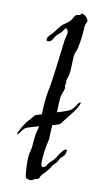

<svg xmlns="http://www.w3.org/2000/svg" viewBox="-85 -745 429 811"><g transform="rotate(10 130.0 -339.5)"><path d="M235 -128C223 -128 217 -116 212 -110C198 -94 204 -88 171 -60C166 -53 159 -38 150 -38C146 -38 140 -37 140 -58C140 -69 141 -84 143 -99C145 -120 151 -142 154 -158C155 -177 155 -200 157 -219C167 -222 176 -225 180 -226C188 -229 191 -230 201 -245C222 -274 251 -302 260 -333C258 -334 256 -334 254 -333C247 -331 237 -299 210 -290C205 -288 187 -282 167 -276C168 -298 168 -322 171 -344C173 -357 183 -372 183 -387C183 -392 180 -393 180 -395C180 -396 183 -397 183 -401C183 -405 183 -410 183 -412C182 -421 188 -429 190 -438C196 -468 193 -502 197 -530C199 -539 206 -550 208 -562C218 -609 217 -632 219 -653C220 -664 227 -672 227 -680C227 -681 217 -705 197 -705C193 -694 181 -698 175 -694C167 -688 163 -673 154 -665C144 -655 132 -649 125 -643C115 -633 105 -619 95 -606C87 -596 71 -585 71 -574C71 -570 71 -565 78 -565C93 -565 98 -581 103 -588C111 -600 119 -604 128 -613C134 -620 136 -630 146 -632C151 -626 153 -621 153 -614C153 -604 147 -592 146 -581C138 -518 130 -444 121 -388C117 -366 112 -343 110 -322C107 -300 107 -278 106 -257C94 -253 86 -250 84 -250C75 -247 71 -240 61 -227C60 -226 54 -221 52 -218C42 -206 17 -167 17 -156C17 -155 18 -155 19 -156C27 -159 38 -185 53 -190C58 -192 79 -198 103 -205C103 -204 103 -203 103 -202C101 -191 97 -182 95 -172C91 -148 91 -127 88 -106C84 -88 80 -81 80 -55C80 -28 82 16 88 21C89 22 104 26 106 26C112 26 124 18 125 17C127 16 135 16 139 14C142 12 145 1 150 -5C167 -22 175 -31 183 -44C189 -56 198 -62 205 -70C208 -76 211 -83 215 -88C219 -93 227 -97 230 -103C235 -111 236 -120 237 -128Z"/></g></svg>

Font: Jim Nightshade
Style: Regular
Weight: 400
Designer: Astigmatic (AOETI)
Foundry: Astigmatic (AOETI)
Version: Version 1.000